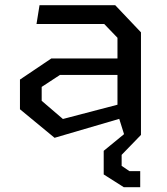

<svg xmlns="http://www.w3.org/2000/svg" viewBox="-20 -534 660 760"><path d="M196 11.5 452 -63.5 471 -3 390.5 63V156.5L470 207H535V143.5H492.5L461.5 122.5V79L538 0V-406L436 -513.5H136.5L124.5 -439H392.5L445 -384.5V-302.5H183L59 -219V-101.5ZM229 -63 145 -135V-190L217.5 -237.5H445V-119.5Z"/></svg>

Font: FontWithASyntaxHighlighterNightOwl
Style: Regular
Weight: 400
Designer: Riley Cran & the Lettermatic Team
Foundry: Lettermatic
Version: Version 1.000 (FontWithASyntaxHighlighterNightOwl)